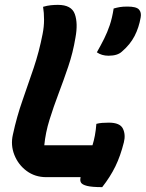

<svg xmlns="http://www.w3.org/2000/svg" viewBox="-20 -728 599 789"><path d="M170 0Q124 0 89.5 -25.5Q55 -51 39 -91.5Q23 -132 33 -175Q49 -249 72.5 -315.5Q96 -382 118.5 -449Q141 -516 155 -588Q161 -618 161 -647Q161 -676 157 -700Q174 -705 189 -706.5Q204 -708 218 -708Q274 -708 287.5 -670Q301 -632 290 -573Q280 -512 260.5 -454.5Q241 -397 220.5 -343Q200 -289 183.5 -236Q167 -183 162 -131H360Q366 -150 370 -171.5Q374 -193 376 -219Q387 -222 399.5 -223Q412 -224 427 -224Q473 -224 485 -199.5Q497 -175 489 -143Q475 -87 454 -44Q433 -1 400 41Q358 41 338 36Q318 31 313 22.5Q308 14 311 2V0ZM504 -701Q540 -701 551 -689Q562 -677 558 -656Q551 -615 533 -580Q515 -545 481 -516Q463 -499 426 -499Q398 -499 378 -513Q395 -543 408 -569Q421 -595 431 -624.5Q441 -654 447 -693Q461 -697 473 -699Q485 -701 504 -701Z"/></svg>

Font: Recursive Sn Csl St
Style: Bold Italic
Weight: 700
Italic angle: -15°
Version: Version 1.079;hotconv 1.0.112;makeotfexe 2.5.65598; ttfautoh